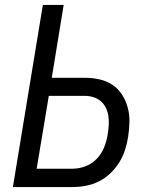

<svg xmlns="http://www.w3.org/2000/svg" viewBox="-20 -755 640 775"><path d="M32 0 153 -735H237L189 -441H323Q353 -441 382 -434.5Q411 -428 434 -412.5Q457 -397 472.5 -373Q488 -349 495.5 -321Q503 -293 502.5 -263Q502 -233 497 -202Q493 -176 484.5 -149.5Q476 -123 461 -99Q446 -75 425 -55Q404 -35 378.5 -22.5Q353 -10 326 -5Q299 0 273 0ZM128 -74H273Q299 -74 325.5 -84Q352 -94 371.5 -115Q391 -136 401 -162Q411 -188 415 -214Q418 -233 419 -251Q420 -269 417.5 -286.5Q415 -304 407.5 -319.5Q400 -335 387.5 -346Q375 -357 358 -362.5Q341 -368 323 -368H177Z"/></svg>

Font: Iosevka Extended
Style: Italic
Weight: 400
Width: 7
Italic angle: -9°
Monospace: yes
Designer: Belleve Invis
Foundry: Belleve Invis
Version: Version 32.5.0; ttfautohint (v1.8.4)